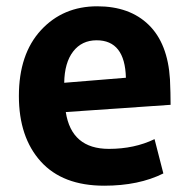

<svg xmlns="http://www.w3.org/2000/svg" viewBox="-20 -570 603 610"><path d="M522 -237 189 -214Q207 -97 326 -97Q407 -97 471 -128L499 -19Q421 20 311 20Q179 20 109.5 -57Q40 -134 40 -265Q40 -398 110 -474Q180 -550 289 -550Q392 -550 452.5 -491Q513 -432 520 -318Q522 -274 522 -237ZM380 -323Q377 -442 287 -442Q240 -442 212.5 -406.5Q185 -371 184 -307Z"/></svg>

Font: Repo
Style: Bold
Weight: 700
Designer: Stefan Peev
Foundry: Context Ltd
Version: Version 001.000